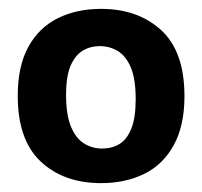

<svg xmlns="http://www.w3.org/2000/svg" viewBox="-20 -691 456 433"><path d="M208 -278Q124 -278 72 -326.5Q20 -375 20 -475Q20 -542 44 -585.5Q68 -629 110.5 -650Q153 -671 208 -671Q291 -671 343.5 -623Q396 -575 396 -474Q396 -407 371.5 -363Q347 -319 304.5 -298.5Q262 -278 208 -278ZM210 -356Q232 -356 249 -366Q266 -376 276 -400.5Q286 -425 286 -467Q286 -513 275 -539Q264 -565 245.5 -576Q227 -587 205 -587Q184 -587 167 -577Q150 -567 139.5 -543.5Q129 -520 129 -477Q129 -432 140 -405.5Q151 -379 169.5 -367.5Q188 -356 210 -356Z"/></svg>

Font: Bricolage Grotesque 20pt SemiBold
Style: Regular
Weight: 600
Version: Version 1.001;gftools[0.9.33.dev8+g029e19f]